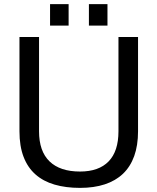

<svg xmlns="http://www.w3.org/2000/svg" viewBox="-20 -893 762 929"><path d="M647.9 -257.8Q647.9 -189.5 629.4 -137.9Q610.8 -86.4 575 -52.2Q539.1 -18.1 486.8 -1Q434.6 16.1 367.2 16.1Q298.3 16.1 243.9 0.2Q189.5 -15.6 151.6 -49.1Q113.8 -82.5 94 -134.3Q74.2 -186 74.2 -257.8V-713.9H168.9V-257.8Q168.9 -161.1 219.7 -112.1Q270.5 -63 367.2 -63Q458 -63 505.6 -112.1Q553.2 -161.1 553.2 -257.8V-713.9H647.9ZM500 -873V-769H410.2V-873ZM312 -873V-769H222.2V-873Z"/></svg>

Font: XB Khoramshahr
Style: Regular
Weight: 400
Designer: Behnam
Foundry: Irmug
Version: Version 8.005 2009